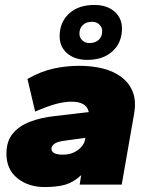

<svg xmlns="http://www.w3.org/2000/svg" viewBox="-20 -746 600 776"><path d="M160 10Q95 10 50.5 -25.5Q6 -61 6 -125Q6 -175 31.5 -206Q57 -237 101.5 -254Q146 -271 202 -277L339 -293Q336 -305 330 -313Q324 -321 314.5 -326Q305 -331 293.5 -333Q282 -335 269 -335Q240 -335 206.5 -326Q173 -317 122 -295L91 -427Q146 -458 197 -469Q248 -480 301 -480Q352 -480 396 -469Q440 -458 471.5 -434Q503 -410 517 -373.5Q531 -337 522 -286L472 0H302L308 -38Q278 -10 245 0Q212 10 160 10ZM234 -121Q259 -121 277.5 -129.5Q296 -138 308.5 -152Q321 -166 324 -182L325 -189L246 -178Q212 -174 200 -165Q188 -156 188 -144Q188 -133 199.5 -127Q211 -121 234 -121ZM333 -504Q282 -504 251.5 -530.5Q221 -557 221 -599Q221 -656 259 -691Q297 -726 361 -726Q412 -726 442.5 -699.5Q473 -673 473 -631Q473 -574 435 -539Q397 -504 333 -504ZM342 -572Q365 -572 379 -585Q393 -598 393 -620Q393 -636 381.5 -647Q370 -658 352 -658Q329 -658 315 -645Q301 -632 301 -610Q301 -594 312.5 -583Q324 -572 342 -572Z"/></svg>

Font: Gantari Black
Style: Italic
Weight: 900
Italic angle: -10°
Version: Version 1.000